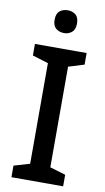

<svg xmlns="http://www.w3.org/2000/svg" viewBox="-100 -966 555 1013"><g transform="rotate(10 177.0 -459.5)"><path d="M315 0H38V-62L123 -87V-626L38 -652V-714H315V-652L231 -626V-87L315 -62ZM179 -919Q203 -919 220.5 -905Q238 -891 238 -858Q238 -826 220.5 -811.5Q203 -797 179 -797Q153 -797 135.5 -811.5Q118 -826 118 -858Q118 -891 135.5 -905Q153 -919 179 -919Z"/></g></svg>

Font: Noto Sans Ol Chiki Medium
Style: Regular
Weight: 500
Designer: Monotype Design Team, Lewis McGuffie
Foundry: Monotype Imaging Inc.
Version: Version 2.003; ttfautohint (v1.8.4.7-5d5b)